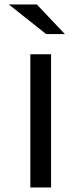

<svg xmlns="http://www.w3.org/2000/svg" viewBox="-20 -805 360 850"><path d="M143.1 -785.2 267.1 -654.3H184.1L19 -785.2ZM114.3 -564.9H206.1V24.9H114.3Z"/></svg>

Font: FORM UDPGothic
Style: Regular
Weight: 400
Foundry: Pronama LLC
Version: Version 1.05101